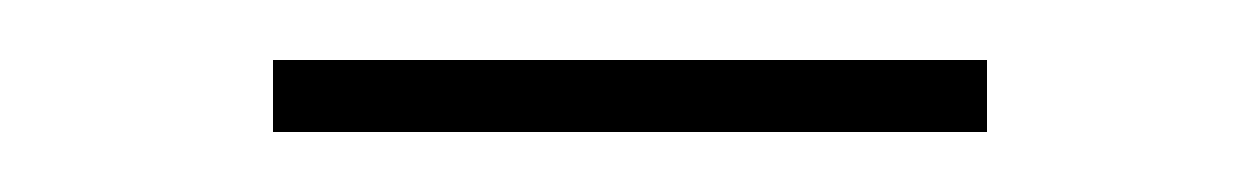

<svg xmlns="http://www.w3.org/2000/svg" viewBox="-20 -335 419 64"><path d="M71 -291V-315H309V-291Z"/></svg>

Font: Smooch Sans ExtraLight
Style: Regular
Weight: 200
Designer: Robert E. Leuschke
Foundry: Robert E. Leuschke
Version: Version 1.010; ttfautohint (v1.8.3)